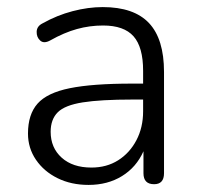

<svg xmlns="http://www.w3.org/2000/svg" viewBox="-20 -514 562 542"><path d="M230 8Q181 8 142.5 -11Q104 -30 81.5 -63Q59 -96 59 -137Q59 -191 86 -221.5Q113 -252 177 -265Q241 -278 353 -278H384V-314Q384 -381 357 -411.5Q330 -442 271 -442Q233 -442 197 -432Q161 -422 122 -400Q104 -390 93.5 -399.5Q83 -409 83.5 -424.5Q84 -440 100 -448Q141 -471 185 -482.5Q229 -494 270 -494Q358 -494 400.5 -449Q443 -404 443 -311V-25Q443 6 415 6Q385 6 385 -25V-87Q365 -42 324.5 -17Q284 8 230 8ZM238 -41Q281 -41 313.5 -61.5Q346 -82 365 -118Q384 -154 384 -200V-233H354Q264 -233 213.5 -225Q163 -217 143 -197Q123 -177 123 -142Q123 -97 154 -69Q185 -41 238 -41Z"/></svg>

Font: Nunito Light
Style: Regular
Weight: 300
Designer: Vernon Adams
Foundry: Vernon Adams
Version: Version 3.601; ttfautohint (v1.8.2.53-6de2)